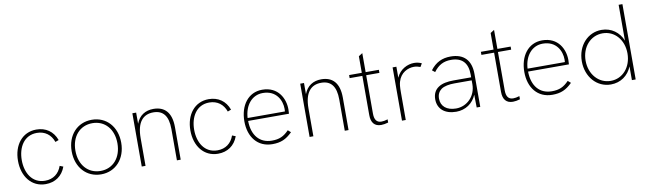

<svg xmlns="http://www.w3.org/2000/svg" viewBox="-40 -1220 5903 1750"><g transform="rotate(-10 2911.5 -345.5)"><path d="M276.5 6C363.5 6 431 -39.5 461.5 -123.5L429.5 -136C405.5 -66.5 351.5 -25.5 276.5 -25.5C156.5 -25.5 98.5 -129 98.5 -247C98.5 -364 156.5 -468 276.5 -468C351.5 -468 405.5 -426.5 429.5 -357.5L461.5 -369.5C431 -454 363.5 -499 276.5 -499C146 -499 63.5 -392 63.5 -247C63.5 -101 146 6 276.5 6Z M790 6C924.5 6 1019 -98.5 1019 -247C1019 -395 925 -499 790 -499C654 -499 560.5 -395 560.5 -247C560.5 -98 655 6 790 6ZM595 -247C595 -378 673.5 -467.5 790 -467.5C906 -467.5 984 -378.5 984 -247C984 -115.5 906 -25.5 790 -25.5C673.5 -25.5 595 -115.5 595 -247Z M1165.5 0H1200.5V-257.5C1200.5 -403.5 1258.5 -468 1354.5 -468C1444 -468 1491 -412 1491 -289.5V0H1526V-301C1526 -437.5 1463.5 -499 1360.5 -499C1286 -499 1228 -463 1200.5 -390V-493H1165.5Z M1872 6C1959 6 2026.5 -39.5 2057 -123.5L2025 -136C2001 -66.5 1947 -25.5 1872 -25.5C1752 -25.5 1694 -129 1694 -247C1694 -364 1752 -468 1872 -468C1947 -468 2001 -426.5 2025 -357.5L2057 -369.5C2026.5 -454 1959 -499 1872 -499C1741.5 -499 1659 -392 1659 -247C1659 -101 1741.5 6 1872 6Z M2375 6C2452.5 6 2502.5 -15.5 2559.5 -72L2533.5 -94.5C2485 -44.5 2443.5 -26.5 2375.5 -26.5C2264.5 -26.5 2194 -105 2192.5 -241H2570.5C2571.5 -251 2572.5 -271.5 2572.5 -282.5C2572.5 -379 2517 -499 2367 -499C2237.5 -499 2158 -389.5 2158 -243C2158 -97.5 2238.5 6 2375 6ZM2192.5 -268C2199 -384 2266 -468.5 2367.5 -468.5C2493.5 -468.5 2539 -369.5 2539 -292.5C2539 -285 2538.5 -276.5 2538 -268Z M2719 0H2754V-257.5C2754 -403.5 2812 -468 2908 -468C2997.5 -468 3044.5 -412 3044.5 -289.5V0H3079.5V-301C3079.5 -437.5 3017 -499 2914 -499C2839.5 -499 2781.5 -463 2754 -390V-493H2719Z M3381 6C3400.5 6 3423.5 2 3447 -5V-34.5C3424.5 -27 3404 -24 3388.5 -24C3343.5 -24 3324.5 -55 3324.5 -109.5V-464.5H3447V-493H3324.5V-669L3289 -646.5V-493H3171.5V-464.5H3289V-102C3289 -31 3320.5 6 3381 6Z M3574 0H3609V-253.5C3609 -307.5 3612 -331.5 3618 -352.5C3641 -433.5 3709.5 -464.5 3766 -464.5C3786 -464.5 3807.5 -459.5 3825 -452.5L3843 -483.5C3820 -494.5 3796 -499 3772.5 -499C3713.5 -499 3640 -465.5 3609 -391V-493H3574Z M4265.5 0H4298.5V-305C4298.5 -431.5 4233 -499 4111.5 -499C4032 -499 3972.5 -470.5 3922.5 -404.5L3948.5 -383.5C3993 -443.5 4042 -468 4109.5 -468C4212 -468 4263.5 -412.5 4263.5 -305V-279.5H4100.5C4044.5 -279.5 3994 -271 3958.5 -246.5C3926 -224.5 3906 -189.5 3906 -138.5C3906 -50.5 3969 6 4076.5 6C4161.5 6 4232.5 -42 4263.5 -118.5ZM3941 -138.5C3941 -177.5 3955.5 -204.5 3981 -223.5C4009.5 -243.5 4055 -251.5 4104.5 -251.5H4263.5V-214.5C4263.5 -105 4180.5 -23.5 4080 -23.5C3992.5 -23.5 3941 -68.5 3941 -138.5Z M4600.5 6C4620 6 4643 2 4666.5 -5V-34.5C4644 -27 4623.5 -24 4608 -24C4563 -24 4544 -55 4544 -109.5V-464.5H4666.5V-493H4544V-669L4508.5 -646.5V-493H4391V-464.5H4508.5V-102C4508.5 -31 4540 6 4600.5 6Z M4966 6C5043.5 6 5093.5 -15.5 5150.5 -72L5124.5 -94.5C5076 -44.5 5034.5 -26.5 4966.5 -26.5C4855.5 -26.5 4785 -105 4783.5 -241H5161.5C5162.5 -251 5163.5 -271.5 5163.5 -282.5C5163.5 -379 5108 -499 4958 -499C4828.5 -499 4749 -389.5 4749 -243C4749 -97.5 4829.5 6 4966 6ZM4783.5 -268C4790 -384 4857 -468.5 4958.5 -468.5C5084.5 -468.5 5130 -369.5 5130 -292.5C5130 -285 5129.5 -276.5 5129 -268Z M5507.5 6C5598 6 5669.5 -45.5 5702 -127V0H5737V-697H5702V-365.5C5670.5 -445 5599 -499 5507.5 -499C5381 -499 5282 -394 5282 -247C5282 -103.5 5377.5 6 5507.5 6ZM5317 -247C5317 -373 5400 -466.5 5512 -466.5C5623 -466.5 5704.5 -373.5 5704.5 -247C5704.5 -120.5 5623 -26.5 5512 -26.5C5400 -26.5 5317 -121 5317 -247Z"/></g></svg>

Font: HK Grotesk ExtraLight
Style: Regular
Weight: 200
Designer: Alfredo Marco Pradil
Foundry: Hanken Design Co.
Version: Version 3.001;FEAKit 1.0